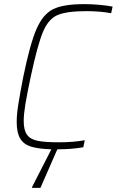

<svg xmlns="http://www.w3.org/2000/svg" viewBox="-20 -716 566 931"><path d="M526 -684 519 -652Q464 -662 401 -662Q302 -662 258 -642.5Q214 -623 188 -560.5Q162 -498 129 -344Q111 -259 103 -210.5Q95 -162 95 -129Q95 -84 111.5 -62Q128 -40 163.5 -33Q199 -26 266 -26Q334 -26 391 -36L384 -2Q327 8 259 8H258L176 195H135L136 190L229 8Q166 6 130.5 -5Q95 -16 78 -44Q61 -72 61 -125Q61 -161 69 -211.5Q77 -262 93 -344Q126 -505 157.5 -576.5Q189 -648 238.5 -672Q288 -696 389 -696Q424 -696 462.5 -692.5Q501 -689 526 -684Z"/></svg>

Font: Saira Semi Condensed Thin
Style: Italic
Weight: 100
Width: 4
Italic angle: -12°
Designer: Hector Gatti with collaboration of the Omnibus-Type team
Foundry: Omnibus-Type
Version: Version 1.001; ttfautohint (v1.8)